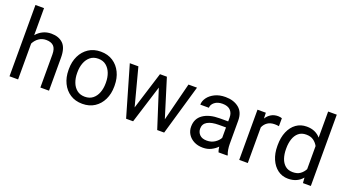

<svg xmlns="http://www.w3.org/2000/svg" viewBox="-56 -1319 3422 1898"><g transform="rotate(20 1655.0 -370.0)"><path d="M159.2 -750V-465.3Q187.5 -499.5 227.1 -518.8Q266.6 -538.1 314.9 -538.1Q393.1 -538.1 438.7 -494.1Q484.4 -450.2 484.4 -346.2V0H393.6V-347.2Q393.6 -409.2 366.5 -435.5Q339.4 -461.9 288.1 -461.9Q244.6 -461.9 211.4 -438.5Q178.2 -415 159.2 -377.4V0H68.8V-750Z M595.7 -258.3V-269.5Q595.7 -346.2 625 -406.7Q654.3 -467.3 708 -502.7Q761.7 -538.1 835.4 -538.1Q910.2 -538.1 964.1 -502.7Q1018.1 -467.3 1047.4 -406.7Q1076.7 -346.2 1076.7 -269.5V-258.3Q1076.7 -182.1 1047.4 -121.3Q1018.1 -60.5 964.4 -25.4Q910.6 9.8 836.4 9.8Q762.2 9.8 708.3 -25.4Q654.3 -60.5 625 -121.3Q595.7 -182.1 595.7 -258.3ZM686 -269.5V-258.3Q686 -206.1 702.6 -161.9Q719.2 -117.7 752.7 -91.1Q786.1 -64.5 836.4 -64.5Q886.2 -64.5 919.4 -91.1Q952.6 -117.7 969.2 -161.9Q985.8 -206.1 985.8 -258.3V-269.5Q985.8 -321.3 969 -365.5Q952.1 -409.7 918.9 -436.8Q885.7 -463.9 835.4 -463.9Q785.6 -463.9 752.4 -436.8Q719.2 -409.7 702.6 -365.5Q686 -321.3 686 -269.5Z M1232.4 -528.3 1336.4 -133.8 1459.5 -528.3H1532.2L1657.2 -125.5L1759.3 -528.3H1849.1L1695.8 0H1622.6L1494.1 -399.9L1369.1 0H1295.4L1142.1 -528.3Z M2267.6 0Q2263.2 -9.8 2260 -24.7Q2256.8 -39.6 2254.9 -55.7Q2229.5 -28.8 2191.4 -9.5Q2153.3 9.8 2104.5 9.8Q2050.8 9.8 2010.5 -11.2Q1970.2 -32.2 1948 -67.6Q1925.8 -103 1925.8 -147Q1925.8 -231.9 1990.2 -276.1Q2054.7 -320.3 2163.6 -320.3H2252.9V-362.3Q2252.9 -409.2 2224.9 -437.3Q2196.8 -465.3 2141.6 -465.3Q2090.3 -465.3 2058.8 -440.2Q2027.3 -415 2027.3 -381.8H1937Q1937 -419.9 1962.9 -455.8Q1988.8 -491.7 2035.9 -514.9Q2083 -538.1 2147 -538.1Q2232.9 -538.1 2288.1 -494.1Q2343.3 -450.2 2343.3 -361.3V-115.2Q2343.3 -88.9 2347.9 -59.1Q2352.5 -29.3 2361.8 -7.8V0ZM2117.7 -69.3Q2166.5 -69.3 2202.4 -93.8Q2238.3 -118.2 2252.9 -147.9V-256.8H2178.2Q2100.6 -256.8 2058.6 -232.7Q2016.6 -208.5 2016.6 -159.2Q2016.6 -121.6 2042 -95.5Q2067.4 -69.3 2117.7 -69.3Z M2740.7 -531.2 2740.2 -447.3Q2720.2 -451.2 2696.3 -451.2Q2649.9 -451.2 2620.1 -430.4Q2590.3 -409.7 2575.7 -375V0H2485.4V-528.3H2573.2L2575.2 -467.8Q2595.2 -500 2626.2 -519Q2657.2 -538.1 2700.7 -538.1Q2710.4 -538.1 2723.1 -535.9Q2735.8 -533.7 2740.7 -531.2Z M2792.5 -258.3V-268.6Q2792.5 -349.1 2818.6 -409.9Q2844.7 -470.7 2891.6 -504.4Q2938.5 -538.1 3001.5 -538.1Q3049.3 -538.1 3085.7 -522Q3122.1 -505.9 3147.9 -475.6V-750H3238.8V0H3155.8L3151.4 -56.6Q3125.5 -24.9 3087.9 -7.6Q3050.3 9.8 3000.5 9.8Q2938.5 9.8 2891.6 -25.1Q2844.7 -60.1 2818.6 -120.6Q2792.5 -181.2 2792.5 -258.3ZM2883.3 -268.6V-258.3Q2883.3 -206.1 2897.9 -162.4Q2912.6 -118.7 2943.4 -92.8Q2974.1 -66.9 3022.9 -66.9Q3070.3 -66.9 3100.1 -88.4Q3129.9 -109.9 3147.9 -143.6V-386.7Q3130.4 -419.4 3100.3 -440.7Q3070.3 -461.9 3023.9 -461.9Q2974.6 -461.9 2943.6 -435.5Q2912.6 -409.2 2897.9 -365.2Q2883.3 -321.3 2883.3 -268.6Z"/></g></svg>

Font: Vazirmatn UI FD
Style: Regular
Weight: 400
Designer: Saber Rastikerdar
Foundry: Saber Rastikerdar
Version: Version 33.003